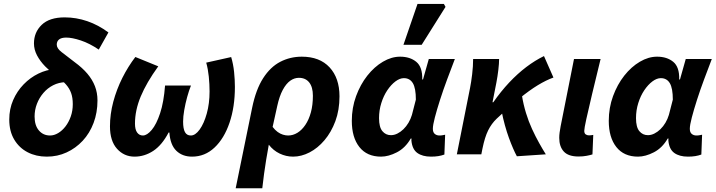

<svg xmlns="http://www.w3.org/2000/svg" viewBox="-20 -803 3724 999"><path d="M223.5 12Q167.8 12 123.8 -10.8Q79.8 -33.6 54 -76.9Q28.2 -120.1 28.2 -180.9Q28.2 -235.9 48.5 -282.4Q68.7 -328.8 103 -364.1Q137.4 -399.5 179.9 -420.1Q222.4 -440.7 266.2 -443.4L319 -375.3Q285.8 -374.3 256.8 -359.6Q227.7 -344.9 205.9 -319.5Q184.2 -294.2 172.1 -262.7Q160 -231.3 160 -196.8Q160 -150.1 182.5 -124.1Q204.9 -98 240.4 -98Q261.6 -98 282.7 -110.6Q303.7 -123.1 320.8 -145.3Q337.9 -167.6 348.3 -197.2Q358.7 -226.8 358.7 -261Q358.7 -294.9 350 -319Q341.4 -343.1 322.7 -364.2Q304.1 -385.2 272.4 -407.4Q241.3 -430.7 214.8 -457.8Q188.4 -484.9 172.5 -515.1Q156.7 -545.4 156.7 -577Q156.7 -635 197 -673.8Q237.2 -712.6 316.6 -712.6Q376.5 -712.6 434.3 -692.8Q492.1 -672.9 544.1 -634.2L493.9 -545Q445.7 -577.5 400.5 -592.5Q355.2 -607.5 324.5 -607.5Q299.6 -607.5 287.4 -597.7Q275.3 -588 275.3 -570.8Q275.3 -551.4 300.2 -532.2Q325 -513 368.3 -479.8Q408.8 -450.2 434.8 -419.4Q460.8 -388.6 474 -354.5Q487.2 -320.4 487.2 -280.4Q487.2 -217.4 467 -163.6Q446.8 -109.8 410.4 -70.7Q374.1 -31.7 326.5 -9.9Q279 12 223.5 12Z M680.2 12Q625.5 12 588.8 -28.9Q552.2 -69.7 552.2 -145.5Q552.2 -208.9 569.4 -273.4Q586.7 -338 616.6 -397.7Q646.6 -457.3 684.3 -506.5L803.5 -457.9Q742.2 -373.2 712.2 -301Q682.3 -228.8 682.3 -159.8Q682.3 -128.9 693.5 -113.5Q704.7 -98 723.4 -98Q745 -98 769.5 -127.1Q794 -156.2 813.1 -213.9Q832.2 -271.6 838.8 -357.9H973.6Q963.2 -332.1 953.8 -298Q944.5 -264 938.6 -230.1Q932.7 -196.2 932.7 -170.7Q932.7 -133 942.4 -115.5Q952 -98 973 -98Q996.4 -98 1018.9 -129.1Q1041.4 -160.2 1055.9 -212.4Q1070.4 -264.6 1070.4 -327.3Q1070.4 -364.7 1066.4 -404.3Q1062.4 -443.9 1053 -477.1L1182.8 -506.1Q1193.8 -469.5 1198 -428.7Q1202.2 -387.8 1202.2 -350.7Q1202.2 -246.4 1174.2 -164.3Q1146.2 -82.2 1096.1 -35.1Q1046 12 979.3 12Q929 12 897.4 -18.6Q865.8 -49.2 861.3 -113.5H857.3Q822.7 -47.6 777.2 -17.8Q731.7 12 680.2 12Z M1206.3 176.7 1292 -242.6Q1311.5 -337.6 1349.2 -396.2Q1386.9 -454.9 1438.4 -481.5Q1489.9 -508.1 1550.3 -508.1Q1643.4 -508.1 1694.9 -452.5Q1746.4 -396.8 1746.4 -301.8Q1746.4 -230.4 1725 -172.6Q1703.5 -114.8 1668.3 -73.4Q1633.2 -32.1 1590.6 -10Q1548 12 1505.1 12Q1468.5 12 1435.3 -3.9Q1402 -19.8 1378.6 -50.1Q1371 -9.6 1365 27.7Q1359 65 1353.9 101.8Q1348.7 138.7 1344.7 176.7ZM1479.1 -98Q1504.5 -98 1527.5 -112.1Q1550.5 -126.1 1568.8 -153.2Q1587.2 -180.3 1597.6 -218.5Q1608 -256.6 1608 -304.8Q1608 -349.7 1589 -373.9Q1570 -398.1 1535.1 -398.1Q1511.4 -398.1 1490 -382.9Q1468.7 -367.6 1451.3 -335.3Q1433.9 -302.9 1422.8 -252.6L1398.5 -142.7Q1411.1 -126.1 1424.6 -116.4Q1438.2 -106.6 1452.2 -102.3Q1466.2 -98 1479.1 -98Z M1962.6 12Q1889.5 12 1850 -37.9Q1810.5 -87.8 1810.5 -174Q1810.5 -242.2 1832.7 -302.8Q1854.9 -363.3 1891.2 -409.4Q1927.6 -455.5 1972.3 -481.8Q2016.9 -508.1 2061.9 -508.1Q2113.2 -508.1 2145.9 -481.3Q2178.7 -454.4 2177 -389.6H2181L2211.1 -496.1H2346.7Q2327.2 -445.2 2306.6 -390Q2286 -334.7 2269.5 -283.2Q2253 -231.6 2242.6 -191.8Q2232.2 -152 2232.2 -132.9Q2232.2 -114.7 2242 -106.4Q2251.8 -98 2266.4 -98Q2276.5 -98 2283.2 -99.5Q2289.8 -101 2296.1 -102L2292.2 1.1Q2277.6 6.5 2260.5 9.3Q2243.4 12 2222.5 12Q2178.2 12 2151.4 -7.2Q2124.6 -26.4 2120.5 -72.4Q2120.5 -74 2120.8 -76.7Q2121 -79.4 2121.2 -82.2H2117.2Q2089 -33.2 2045.2 -10.6Q2001.4 12 1962.6 12ZM2014.1 -99.7Q2030.9 -99.7 2047.6 -108Q2064.2 -116.2 2079.1 -130.6Q2094 -145 2105.5 -164.4Q2116.9 -183.8 2123.3 -205.3L2143.8 -284.7Q2143.8 -344.2 2128.1 -370.3Q2112.4 -396.4 2081.4 -396.4Q2060.3 -396.4 2037.5 -379.4Q2014.7 -362.3 1995.2 -333.3Q1975.7 -304.3 1964 -266.7Q1952.2 -229.2 1952.2 -188.3Q1952.2 -141.5 1969.6 -120.6Q1987 -99.7 2014.1 -99.7ZM2079.2 -569.9 2152.4 -782.7H2289.5L2298.1 -767.2L2174.1 -569.9Z M2357 0 2425.7 -345.2Q2431.7 -375 2436.7 -416.7Q2441.7 -458.4 2441.7 -496.1H2576.9Q2576.9 -472.7 2572.9 -439.2Q2568.9 -405.6 2562.9 -374L2542.6 -270.8H2546.6Q2586.2 -327.6 2629.4 -373.6Q2672.7 -419.6 2718.3 -454.2Q2764 -488.8 2810.4 -511.3L2859.6 -399.6Q2821.6 -386 2778 -359.5Q2734.5 -333 2682 -290.2Q2629.5 -247.4 2564 -185.2Q2537.3 -159.7 2519.9 -124.6Q2502.5 -89.5 2490.4 -30.4L2484.4 0ZM2669.3 10.1Q2660 -6.9 2649.5 -31.2Q2638.9 -55.5 2627.9 -85.7Q2616.9 -116 2607.1 -151.3Q2597.3 -186.5 2589.6 -226.3L2695.7 -306.2Q2703.2 -259.4 2716.8 -215.1Q2730.3 -170.8 2748.4 -131.6Q2766.5 -92.4 2785.3 -58.8Q2804 -25.3 2820 0Z M2990.1 11.3Q2937.2 11.3 2913.5 -14.6Q2889.8 -40.5 2889.8 -85.7Q2889.8 -98.9 2891.7 -113.3Q2893.6 -127.7 2897.1 -146.3L2966.6 -496.1H3105Q3080 -393.8 3060.8 -313.7Q3041.5 -233.6 3030.8 -184Q3020 -134.5 3020 -122.6Q3020 -109 3027.3 -103.9Q3034.6 -98.7 3044.1 -98.7Q3048.7 -98.7 3054.7 -99.2Q3060.6 -99.7 3066.8 -101.1L3062.6 0.4Q3050.6 4.2 3032.2 7.7Q3013.7 11.3 2990.1 11.3Z M3299.6 12Q3226.5 12 3187 -37.9Q3147.5 -87.8 3147.5 -174Q3147.5 -242.2 3169.7 -302.8Q3191.9 -363.3 3228.2 -409.4Q3264.6 -455.5 3309.3 -481.8Q3353.9 -508.1 3398.9 -508.1Q3450.2 -508.1 3482.9 -481.3Q3515.7 -454.4 3514 -389.6H3518L3548.1 -496.1H3683.7Q3664.2 -445.2 3643.6 -390Q3623 -334.7 3606.5 -283.2Q3590 -231.6 3579.6 -191.8Q3569.2 -152 3569.2 -132.9Q3569.2 -114.7 3579 -106.4Q3588.8 -98 3603.4 -98Q3613.5 -98 3620.2 -99.5Q3626.8 -101 3633.1 -102L3629.2 1.1Q3614.6 6.5 3597.5 9.3Q3580.4 12 3559.5 12Q3515.2 12 3488.4 -7.2Q3461.6 -26.4 3457.5 -72.4Q3457.5 -74 3457.8 -76.7Q3458 -79.4 3458.2 -82.2H3454.2Q3426 -33.2 3382.2 -10.6Q3338.4 12 3299.6 12ZM3351.1 -99.7Q3367.9 -99.7 3384.6 -108Q3401.2 -116.2 3416.1 -130.6Q3431 -145 3442.5 -164.4Q3453.9 -183.8 3460.3 -205.3L3480.8 -284.7Q3480.8 -344.2 3465.1 -370.3Q3449.4 -396.4 3418.4 -396.4Q3397.3 -396.4 3374.5 -379.4Q3351.7 -362.3 3332.2 -333.3Q3312.7 -304.3 3301 -266.7Q3289.2 -229.2 3289.2 -188.3Q3289.2 -141.5 3306.6 -120.6Q3324 -99.7 3351.1 -99.7Z"/></svg>

Font: Source Sans 3
Style: Italic
Weight: 200
Italic angle: -11°
Designer: Paul D. Hunt
Foundry: Adobe
Version: Version 3.046;hotconv 1.0.118;makeotfexe 2.5.65603